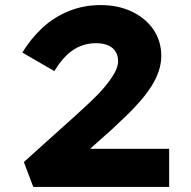

<svg xmlns="http://www.w3.org/2000/svg" viewBox="-20 -736 751 756"><path d="M111 0 74 -98 283 -286Q310 -311 339 -338Q368 -365 391.5 -393Q415 -421 430 -447Q445 -473 445 -495Q445 -517 435 -533Q425 -549 405.5 -557.5Q386 -566 357 -566Q328 -566 299.5 -555.5Q271 -545 244.5 -520.5Q218 -496 194 -456L68 -529Q100 -582 145 -624.5Q190 -667 249 -691.5Q308 -716 376 -716Q446 -716 500 -690Q554 -664 584.5 -619Q615 -574 615 -516Q615 -485 604.5 -454.5Q594 -424 575 -394.5Q556 -365 531 -336.5Q506 -308 477.5 -280.5Q449 -253 420 -226L238 -64L231 -150H646V0Z"/></svg>

Font: Lexend Peta
Style: Bold
Weight: 700
Designer: Bonnie Shaver-Troup, Thomas Jockin
Foundry: Lexend
Version: Version 1.007